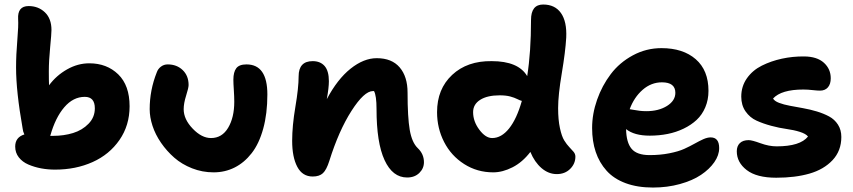

<svg xmlns="http://www.w3.org/2000/svg" viewBox="-20 -780 3812 858"><path d="M226.1 -22Q193.8 -22 163.8 -27.6Q133.8 -33.2 106.9 -44.7Q80.1 -56.2 64 -76.9Q47.9 -97.7 47.9 -125Q47.9 -166.5 88.9 -179.2Q82.5 -191.9 81.1 -206.1Q51.8 -371.6 51.8 -478Q51.8 -535.6 57.4 -600.8Q63 -666 61 -694.8Q57.6 -752.9 107.9 -752.9Q151.4 -752.9 180.7 -724.9Q210 -696.8 210 -646Q210 -628.9 204.1 -568.4Q198.2 -507.8 198.2 -461.9Q198.2 -418.9 199.2 -398.9Q231.9 -442.9 279.8 -470Q327.6 -497.1 378.9 -497.1Q457.5 -497.1 508.3 -447.8Q559.1 -398.4 559.1 -305.2Q559.1 -219.7 513.9 -154.5Q468.8 -89.4 393.6 -55.7Q318.4 -22 226.1 -22ZM205.1 -174.8 204.1 -172.9H217.8Q265.1 -172.9 306.4 -185.5Q347.7 -198.2 375.7 -227.1Q403.8 -255.9 403.8 -295.9Q403.8 -347.2 358.9 -347.2Q307.1 -347.2 267.3 -300.8Q227.5 -254.4 205.1 -174.8Z M934.6 -9.8Q884.3 -9.8 838.4 -27.8Q792.5 -45.9 758.8 -75.4Q725.1 -105 699.7 -141.8Q674.3 -178.7 661.6 -217.5Q648.9 -256.3 648.9 -292Q648.9 -377.4 680.7 -457Q686 -472.2 699.2 -482.2Q712.4 -492.2 729.5 -492.2Q770 -492.2 796.4 -466.8Q822.8 -441.4 822.8 -399.9Q822.8 -387.7 811.8 -353Q800.8 -318.4 800.8 -292Q800.8 -247.1 841.1 -205.1Q881.3 -163.1 922.9 -163.1Q972.2 -163.1 999.5 -209Q1026.9 -254.9 1026.9 -325.2Q1026.9 -347.7 1024.9 -377.9Q1022.9 -408.2 1022.9 -423.8Q1022.9 -458 1035.9 -475.1Q1048.8 -492.2 1081.5 -492.2Q1174.8 -492.2 1174.8 -357.9Q1174.8 -272 1156.2 -204.8Q1137.7 -137.7 1104.7 -95.5Q1071.8 -53.2 1028.6 -31.5Q985.4 -9.8 934.6 -9.8Z M1799.3 13.2Q1734.4 13.2 1698.5 -64.5Q1662.6 -142.1 1662.6 -293Q1662.6 -352.5 1651.4 -373H1646.5Q1607.4 -373 1550.8 -284.7Q1494.1 -196.3 1451.7 -61Q1439 -21 1423.1 -6.1Q1407.2 8.8 1377.4 8.8Q1331.5 8.8 1308.6 -34.4Q1285.6 -77.6 1285.6 -150.9Q1285.6 -217.8 1300 -302.7Q1314.5 -387.7 1314.5 -439Q1314.5 -506.8 1377.4 -506.8Q1411.6 -506.8 1430.7 -484.9Q1449.7 -462.9 1449.7 -417Q1449.7 -387.7 1440.4 -336.9Q1487.8 -426.3 1546.6 -473.1Q1605.5 -520 1663.6 -520Q1731 -520 1766.1 -478.8Q1801.3 -437.5 1801.3 -366.2Q1801.3 -255.9 1811 -199.5Q1820.8 -143.1 1846.7 -118.2Q1874.5 -91.8 1874.5 -55.2Q1874.5 -27.3 1853.8 -7.1Q1833 13.2 1799.3 13.2Z M2184.1 -9.8Q2112.3 -9.8 2054.2 -46.9Q1996.1 -84 1964.6 -145.5Q1933.1 -207 1933.1 -278.8Q1933.1 -382.3 2000.5 -445.3Q2067.9 -508.3 2177.2 -506.8Q2296.4 -506.8 2335.9 -439.9Q2353 -547.9 2353 -690.9Q2353 -759.8 2407.2 -759.8Q2460 -759.8 2486.8 -721.7Q2513.7 -683.6 2510.3 -611.8Q2506.8 -549.8 2490.5 -452.6Q2474.1 -355.5 2474.1 -296.9Q2474.1 -244.6 2482.2 -207.5Q2490.2 -170.4 2501.5 -152.3Q2512.7 -134.3 2523.9 -122.8Q2535.2 -111.3 2543.2 -101.6Q2551.3 -91.8 2551.3 -80.1Q2551.3 -48.3 2527.8 -25.1Q2504.4 -2 2468.3 -2Q2431.2 -2 2399.9 -28.8Q2368.7 -55.7 2350.1 -101.1Q2314.9 -55.2 2270.5 -32.5Q2226.1 -9.8 2184.1 -9.8ZM2094.2 -278.8Q2094.2 -237.3 2122.1 -200.2Q2149.9 -163.1 2179.2 -163.1Q2220.7 -163.1 2254.9 -205.8Q2289.1 -248.5 2312 -329.1Q2304.7 -330.6 2291.7 -337.2Q2278.8 -343.8 2259.8 -348.9Q2240.7 -354 2212.9 -354Q2157.7 -354 2126 -334Q2094.2 -314 2094.2 -278.8Z M2897.9 58.1Q2828.6 58.1 2775.9 38.6Q2723.1 19 2690.7 -17.1Q2658.2 -53.2 2642.1 -101.1Q2626 -148.9 2626 -208Q2626 -271 2648.2 -334.2Q2670.4 -397.5 2709.5 -449Q2748.5 -500.5 2808.1 -532.7Q2867.7 -564.9 2936 -564.9Q3032.2 -564.9 3089.1 -515.4Q3146 -465.8 3146 -374Q3146 -334 3131.8 -300.5Q3117.7 -267.1 3093 -244.1Q3068.4 -221.2 3034.9 -205.1Q3001.5 -189 2963.4 -181.4Q2925.3 -173.8 2883.8 -173.8Q2814 -173.8 2777.8 -203.1Q2778.8 -143.1 2802.5 -115Q2826.2 -86.9 2882.8 -86.9Q2930.7 -86.9 2971.2 -95Q3011.7 -103 3037.6 -114.7Q3063.5 -126.5 3084.2 -138.2Q3105 -149.9 3123 -158Q3141.1 -166 3155.8 -166Q3193.8 -166 3193.8 -118.2Q3193.8 -86.4 3172.1 -55.2Q3150.4 -23.9 3112.5 1.5Q3074.7 26.9 3018.3 42.5Q2961.9 58.1 2897.9 58.1ZM2938 -412.1Q2890.1 -412.1 2851.8 -378.7Q2813.5 -345.2 2793.9 -292Q2798.8 -291.5 2811.5 -289.1Q2824.2 -286.6 2838.4 -284.9Q2852.5 -283.2 2868.2 -283.2Q2923.3 -283.2 2960.7 -306.6Q2998 -330.1 2998 -365.2Q2998 -412.1 2938 -412.1Z M3448.7 14.2Q3361.3 14.2 3316.9 -20Q3272.5 -54.2 3272.5 -104Q3272.5 -127 3286.1 -140.4Q3299.8 -153.8 3325.7 -153.8Q3340.3 -153.8 3378.4 -139.9Q3416.5 -126 3450.7 -126Q3555.7 -126 3590.8 -169.9Q3581.5 -182.1 3554.4 -190.7Q3527.3 -199.2 3495.1 -203.6Q3462.9 -208 3426.5 -217.8Q3390.1 -227.5 3360.6 -241Q3331.1 -254.4 3311.8 -282Q3292.5 -309.6 3292.5 -348.1Q3292.5 -394 3317.6 -429.9Q3342.8 -465.8 3384.3 -486.6Q3425.8 -507.3 3474.1 -517.8Q3522.5 -528.3 3573.7 -527.8Q3631.3 -527.3 3661.9 -499.5Q3692.4 -471.7 3692.4 -430.2Q3692.4 -404.3 3679.7 -389.6Q3667 -375 3644.5 -375Q3632.3 -375 3611.3 -377.4Q3590.3 -379.9 3569.8 -379.9Q3471.7 -379.9 3434.6 -339.8Q3440.9 -328.1 3461.7 -320.3Q3482.4 -312.5 3509.8 -307.4Q3537.1 -302.2 3568.6 -296.6Q3600.1 -291 3630.1 -282Q3660.2 -272.9 3684.8 -259.8Q3709.5 -246.6 3724.6 -223.1Q3739.7 -199.7 3739.7 -168Q3739.7 -106 3700.4 -64.2Q3661.1 -22.5 3597.4 -4.2Q3533.7 14.2 3448.7 14.2Z"/></svg>

Font: Shantell Sans Irregular
Style: Bold
Weight: 700
Designer: Stephen Nixon, Anya Danilova, Shantell Martin
Foundry: Arrow Type
Version: Version 1.006;[9816181b4]